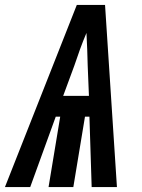

<svg xmlns="http://www.w3.org/2000/svg" viewBox="-52 -755 572 775"><path d="M-32 0 258 -735H372L420 0H318L309 -284H291L244 0H144L191 -284H173L70 0ZM203 -368H307L302 -490Q301 -523 300 -556Q299 -589 297 -622Q283 -589 271 -556Q259 -523 248 -490Z"/></svg>

Font: Iosevka Extrabold
Style: Italic
Weight: 800
Italic angle: -9°
Monospace: yes
Designer: Belleve Invis
Foundry: Belleve Invis
Version: Version 32.5.0; ttfautohint (v1.8.4)